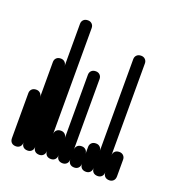

<svg xmlns="http://www.w3.org/2000/svg" viewBox="-82 -445 460 510"><g transform="rotate(20 148.5 -190.0)"><path d="M0 -17H33V-144H0ZM17 -33Q9 -33 4.5 -28.5Q0 -24 0 -17Q0 -9 4.5 -4.5Q9 0 17 0Q24 0 28.5 -4.5Q33 -9 33 -17Q33 -24 28.5 -28.5Q24 -33 17 -33ZM17 -160Q9 -160 4.5 -155.5Q0 -151 0 -144Q0 -136 4.5 -131.5Q9 -127 17 -127Q24 -127 28.5 -131.5Q33 -136 33 -144Q33 -151 28.5 -155.5Q24 -160 17 -160Z M33 -17H66V-244H33ZM50 -33Q42 -33 37.5 -28.5Q33 -24 33 -17Q33 -9 37.5 -4.5Q42 0 50 0Q57 0 61.5 -4.5Q66 -9 66 -17Q66 -24 61.5 -28.5Q57 -33 50 -33ZM50 -260Q42 -260 37.5 -255.5Q33 -251 33 -244Q33 -236 37.5 -231.5Q42 -227 50 -227Q57 -227 61.5 -231.5Q66 -236 66 -244Q66 -251 61.5 -255.5Q57 -260 50 -260Z M66 -17H99V-364H66ZM83 -33Q75 -33 70.5 -28.5Q66 -24 66 -17Q66 -9 70.5 -4.5Q75 0 83 0Q90 0 94.5 -4.5Q99 -9 99 -17Q99 -24 94.5 -28.5Q90 -33 83 -33ZM83 -380Q75 -380 70.5 -375.5Q66 -371 66 -364Q66 -356 70.5 -351.5Q75 -347 83 -347Q90 -347 94.5 -351.5Q99 -356 99 -364Q99 -371 94.5 -375.5Q90 -380 83 -380Z M99 -17H132V-64H99ZM116 -33Q108 -33 103.5 -28.5Q99 -24 99 -17Q99 -9 103.5 -4.5Q108 0 116 0Q123 0 127.5 -4.5Q132 -9 132 -17Q132 -24 127.5 -28.5Q123 -33 116 -33ZM116 -80Q108 -80 103.5 -75.5Q99 -71 99 -64Q99 -56 103.5 -51.5Q108 -47 116 -47Q123 -47 127.5 -51.5Q132 -56 132 -64Q132 -71 127.5 -75.5Q123 -80 116 -80Z M132 -17H165V-244H132ZM149 -33Q141 -33 136.5 -28.5Q132 -24 132 -17Q132 -9 136.5 -4.5Q141 0 149 0Q156 0 160.5 -4.5Q165 -9 165 -17Q165 -24 160.5 -28.5Q156 -33 149 -33ZM149 -260Q141 -260 136.5 -255.5Q132 -251 132 -244Q132 -236 136.5 -231.5Q141 -227 149 -227Q156 -227 160.5 -231.5Q165 -236 165 -244Q165 -251 160.5 -255.5Q156 -260 149 -260Z M165 -17H198V-44H165ZM182 -33Q174 -33 169.5 -28.5Q165 -24 165 -17Q165 -9 169.5 -4.5Q174 0 182 0Q189 0 193.5 -4.5Q198 -9 198 -17Q198 -24 193.5 -28.5Q189 -33 182 -33ZM182 -60Q174 -60 169.5 -55.5Q165 -51 165 -44Q165 -36 169.5 -31.5Q174 -27 182 -27Q189 -27 193.5 -31.5Q198 -36 198 -44Q198 -51 193.5 -55.5Q189 -60 182 -60Z M198 -17H231V-64H198ZM215 -33Q207 -33 202.5 -28.5Q198 -24 198 -17Q198 -9 202.5 -4.5Q207 0 215 0Q222 0 226.5 -4.5Q231 -9 231 -17Q231 -24 226.5 -28.5Q222 -33 215 -33ZM215 -80Q207 -80 202.5 -75.5Q198 -71 198 -64Q198 -56 202.5 -51.5Q207 -47 215 -47Q222 -47 226.5 -51.5Q231 -56 231 -64Q231 -71 226.5 -75.5Q222 -80 215 -80Z M231 -17H264V-324H231ZM248 -33Q240 -33 235.5 -28.5Q231 -24 231 -17Q231 -9 235.5 -4.5Q240 0 248 0Q255 0 259.5 -4.5Q264 -9 264 -17Q264 -24 259.5 -28.5Q255 -33 248 -33ZM248 -340Q240 -340 235.5 -335.5Q231 -331 231 -324Q231 -316 235.5 -311.5Q240 -307 248 -307Q255 -307 259.5 -311.5Q264 -316 264 -324Q264 -331 259.5 -335.5Q255 -340 248 -340Z M264 -17H297V-64H264ZM281 -33Q273 -33 268.5 -28.5Q264 -24 264 -17Q264 -9 268.5 -4.5Q273 0 281 0Q288 0 292.5 -4.5Q297 -9 297 -17Q297 -24 292.5 -28.5Q288 -33 281 -33ZM281 -80Q273 -80 268.5 -75.5Q264 -71 264 -64Q264 -56 268.5 -51.5Q273 -47 281 -47Q288 -47 292.5 -51.5Q297 -56 297 -64Q297 -71 292.5 -75.5Q288 -80 281 -80Z"/></g></svg>

Font: Wavefont Light
Style: Regular
Weight: 300
Version: Version 3.004;gftools[0.9.33]